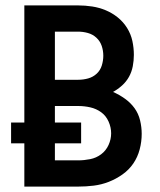

<svg xmlns="http://www.w3.org/2000/svg" viewBox="-20 -690 590 710"><path d="M70 0V-160H21V-237H70V-670H269Q295 -670 321 -666Q347 -662 371 -652Q395 -642 415.5 -625.5Q436 -609 450 -586.5Q464 -564 469.5 -538.5Q475 -513 475 -487Q475 -466 471 -445Q467 -424 457 -406Q447 -388 431.5 -374Q416 -360 398 -350Q421 -340 442 -325Q463 -310 477.5 -290Q492 -270 498 -245Q504 -220 504 -195Q504 -166 496.5 -137.5Q489 -109 473 -85.5Q457 -62 433 -45Q409 -28 382 -17.5Q355 -7 326.5 -3.5Q298 0 269 0ZM183 -395H269Q288 -395 306 -400Q324 -405 337.5 -417.5Q351 -430 356.5 -448Q362 -466 362 -484Q362 -503 356 -520.5Q350 -538 336.5 -550.5Q323 -563 305 -568Q287 -573 269 -573H183ZM183 -97H269Q291 -97 313.5 -101.5Q336 -106 354 -119.5Q372 -133 381.5 -154Q391 -175 391 -197Q391 -219 381.5 -240.5Q372 -262 354 -275Q336 -288 314 -293Q292 -298 269 -298H183V-237H280V-160H183Z"/></svg>

Font: Lode Term
Style: Bold
Weight: 700
Monospace: yes
Designer: Belleve Invis
Foundry: Belleve Invis
Version: Version 29.2.0